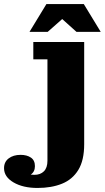

<svg xmlns="http://www.w3.org/2000/svg" viewBox="-137 -726 519 951"><path d="M98 70V-432H28V-518H280V-12ZM-35 41Q-4 41 16 54.5Q36 68 36 97Q36 125 15.5 138.5Q-5 152 -36 153L-23 123Q-15 130 -1 135Q13 140 33 140L49 205Q-23 205 -70 177.5Q-117 150 -117 107Q-117 76 -94 58.5Q-71 41 -35 41ZM33 140Q63 140 80.5 122.5Q98 105 98 70L280 -12Q280 68 251 115.5Q222 163 170 184Q118 205 49 205ZM9 -568 93 -706H278L362 -568H242L133 -666H210L99 -568Z"/></svg>

Font: Montagu Slab 144pt
Style: Bold
Weight: 700
Designer: Florian Karsten
Foundry: Florian Karsten
Version: Version 1.000